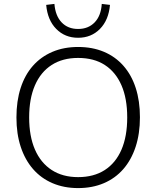

<svg xmlns="http://www.w3.org/2000/svg" viewBox="-20 -953 799 981"><path d="M379 8Q307 8 248.5 -17Q190 -42 149 -89Q108 -136 86 -202.5Q64 -269 64 -353Q64 -437 85.5 -503.5Q107 -570 148 -616.5Q189 -663 247.5 -688Q306 -713 379 -713Q452 -713 510.5 -688.5Q569 -664 610.5 -617Q652 -570 673.5 -503.5Q695 -437 695 -354Q695 -270 673 -203Q651 -136 610 -89Q569 -42 510.5 -17Q452 8 379 8ZM379 -48Q459 -48 515 -84Q571 -120 600.5 -188Q630 -256 630 -353Q630 -450 600.5 -517.5Q571 -585 515.5 -621Q460 -657 379 -657Q300 -657 244 -621Q188 -585 158.5 -517Q129 -449 129 -353Q129 -257 158.5 -189Q188 -121 244 -84.5Q300 -48 379 -48ZM379 -760Q312 -760 267.5 -805Q223 -850 216 -928L258 -933Q263 -872 295 -838.5Q327 -805 379 -805Q431 -805 463.5 -838.5Q496 -872 500 -933L542 -928Q535 -850 490.5 -805Q446 -760 379 -760Z"/></svg>

Font: Nunito Sans 12pt ExtraLight Light
Style: Regular
Weight: 300
Version: Version 3.101;gftools[0.9.27]